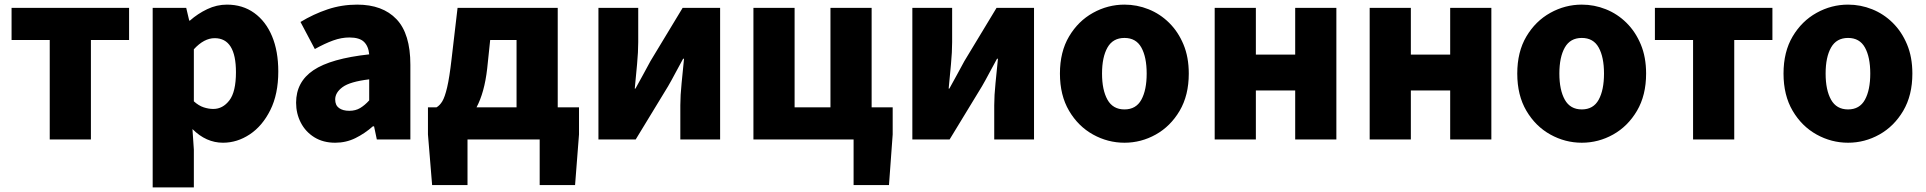

<svg xmlns="http://www.w3.org/2000/svg" viewBox="-20 -603 8327 830"><path d="M195 0V-430H30V-569H538V-430H373V0Z M640 207V-569H785L798 -514H801Q835 -544 876 -563.5Q917 -583 961 -583Q1029 -583 1079 -547Q1129 -511 1156 -446.5Q1183 -382 1183 -294Q1183 -196 1148.5 -127Q1114 -58 1059.5 -22Q1005 14 944 14Q871 14 812 -45L818 44V207ZM902 -132Q943 -132 971.5 -169Q1000 -206 1000 -291Q1000 -438 908 -438Q862 -438 818 -390V-165Q839 -146 860.5 -139Q882 -132 902 -132Z M1429 14Q1377 14 1339 -9.5Q1301 -33 1280.5 -72.5Q1260 -112 1260 -159Q1260 -249 1335 -299.5Q1410 -350 1576 -368Q1573 -403 1553.5 -422Q1534 -441 1490 -441Q1456 -441 1420 -428Q1384 -415 1341 -391L1279 -508Q1335 -542 1396 -562.5Q1457 -583 1524 -583Q1634 -583 1694 -520Q1754 -457 1754 -323V0H1609L1597 -57H1592Q1557 -26 1516.5 -6Q1476 14 1429 14ZM1490 -124Q1517 -124 1537 -136Q1557 -148 1576 -169V-260Q1493 -250 1461 -226.5Q1429 -203 1429 -173Q1429 -148 1445.5 -136Q1462 -124 1490 -124Z M2086 -306Q2080 -254 2068.5 -212.5Q2057 -171 2040 -139H2213V-430H2099ZM2001 0V197H1848L1830 -22V-139H1867Q1881 -147 1892 -165Q1903 -183 1913 -225.5Q1923 -268 1932 -347L1958 -569H2391V-139H2483V-22L2466 197H2313V0Z M2567 0V-569H2739V-421Q2739 -379 2734 -325.5Q2729 -272 2724 -220H2727Q2741 -246 2760 -280Q2779 -314 2792 -339L2931 -569H3093V0H2921V-148Q2921 -190 2926.5 -243.5Q2932 -297 2937 -349H2933Q2919 -324 2900.5 -289Q2882 -254 2868 -230L2728 0Z M3670 197V0H3237V-569H3415V-139H3570V-569H3748V-139H3839V-22L3823 197Z M3924 0V-569H4096V-421Q4096 -379 4091 -325.5Q4086 -272 4081 -220H4084Q4098 -246 4117 -280Q4136 -314 4149 -339L4288 -569H4450V0H4278V-148Q4278 -190 4283.5 -243.5Q4289 -297 4294 -349H4290Q4276 -324 4257.5 -289Q4239 -254 4225 -230L4085 0Z M4841 14Q4769 14 4705 -21.5Q4641 -57 4601.5 -124Q4562 -191 4562 -285Q4562 -379 4601.5 -445.5Q4641 -512 4705 -547.5Q4769 -583 4841 -583Q4895 -583 4945 -563Q4995 -543 5034 -504.5Q5073 -466 5096 -411Q5119 -356 5119 -285Q5119 -191 5079.5 -124Q5040 -57 4976.5 -21.5Q4913 14 4841 14ZM4841 -130Q4891 -130 4914 -172Q4937 -214 4937 -285Q4937 -356 4914 -397.5Q4891 -439 4841 -439Q4791 -439 4767.5 -397.5Q4744 -356 4744 -285Q4744 -214 4767.5 -172Q4791 -130 4841 -130Z M5231 0V-569H5409V-367H5579V-569H5757V0H5579V-212H5409V0Z M5901 0V-569H6079V-367H6249V-569H6427V0H6249V-212H6079V0Z M6818 14Q6746 14 6682 -21.5Q6618 -57 6578.5 -124Q6539 -191 6539 -285Q6539 -379 6578.5 -445.5Q6618 -512 6682 -547.5Q6746 -583 6818 -583Q6872 -583 6922 -563Q6972 -543 7011 -504.5Q7050 -466 7073 -411Q7096 -356 7096 -285Q7096 -191 7056.5 -124Q7017 -57 6953.5 -21.5Q6890 14 6818 14ZM6818 -130Q6868 -130 6891 -172Q6914 -214 6914 -285Q6914 -356 6891 -397.5Q6868 -439 6818 -439Q6768 -439 6744.5 -397.5Q6721 -356 6721 -285Q6721 -214 6744.5 -172Q6768 -130 6818 -130Z M7299 0V-430H7134V-569H7642V-430H7477V0Z M7969 14Q7897 14 7833 -21.5Q7769 -57 7729.5 -124Q7690 -191 7690 -285Q7690 -379 7729.5 -445.5Q7769 -512 7833 -547.5Q7897 -583 7969 -583Q8023 -583 8073 -563Q8123 -543 8162 -504.5Q8201 -466 8224 -411Q8247 -356 8247 -285Q8247 -191 8207.5 -124Q8168 -57 8104.5 -21.5Q8041 14 7969 14ZM7969 -130Q8019 -130 8042 -172Q8065 -214 8065 -285Q8065 -356 8042 -397.5Q8019 -439 7969 -439Q7919 -439 7895.5 -397.5Q7872 -356 7872 -285Q7872 -214 7895.5 -172Q7919 -130 7969 -130Z"/></svg>

Font: Source Han Sans CN Heavy
Style: Regular
Weight: 900
Designer: Ryoko NISHIZUKA 西塚涼子 (kana, bopomofo & ideographs); Paul D. Hunt (Latin, Greek & Cyrillic); Sandoll Communications 산돌커뮤니
Foundry: Adobe
Version: Version 2.000;hotconv 1.0.107;makeotfexe 2.5.65593